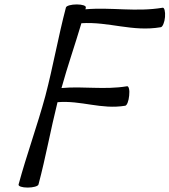

<svg xmlns="http://www.w3.org/2000/svg" viewBox="-20 -834 766 868"><path d="M278 -800C243 -667 220 -533 185 -400C149 -267 100 -133 64 0C62 8 80 14 105 14C130 14 152 8 154 0C187 -124 209 -248 240 -372C347 -381 437 -338 546 -356C554 -357 562 -378 564 -402C567 -427 562 -446 554 -444C451 -427 358 -445 258 -436C285 -534 319 -631 348 -729C472 -737 579 -689 707 -711C715 -712 724 -733 726 -757C728 -782 723 -801 715 -799C594 -779 485 -802 366 -792C367 -795 368 -797 368 -800C370 -808 352 -814 327 -814C302 -814 280 -808 278 -800Z"/></svg>

Font: Nupuram Condensed Oblique
Style: Regular
Weight: 400
Width: 3
Designer: Santhosh Thottingal (santhosh.thottingal@gmail.com)
Foundry: SMC
Version: Version 1.000